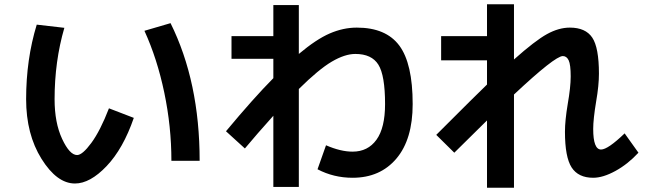

<svg xmlns="http://www.w3.org/2000/svg" viewBox="-20 -817 3040 904"><path d="M660 -672 783 -708Q920 -432 920 -60H787Q787 -221 753.5 -381Q720 -541 660 -672ZM283 -686Q237 -528 237 -350Q237 -239 272.5 -163Q308 -87 343 -87Q368 -87 410 -144Q452 -201 493 -307L610 -262Q560 -117 482 -35Q404 47 333 47Q248 47 175.5 -69Q103 -185 103 -350Q103 -538 153 -701Z M1267 -272Q1188 -184 1133 -118L1044 -199Q1173 -354 1267 -449V-540H1070V-647H1267V-793H1387V-563Q1469 -632 1532.5 -659.5Q1596 -687 1660 -687Q1797 -687 1860 -602.5Q1923 -518 1923 -327Q1923 -161 1846.5 -70.5Q1770 20 1640 20Q1551 20 1475 -20L1515 -133Q1584 -103 1640 -103Q1712 -103 1752.5 -159Q1793 -215 1793 -327Q1793 -462 1761.5 -512.5Q1730 -563 1653 -563Q1604 -563 1542.5 -527Q1481 -491 1387 -398V63H1267Z M2057 -647H2273V-797H2400V-537Q2500 -626 2555.5 -656.5Q2611 -687 2663 -687Q2737 -687 2768.5 -640Q2800 -593 2800 -470Q2800 -415 2787 -340Q2773 -256 2773 -210Q2773 -113 2810 -113Q2842 -113 2921 -189L2986 -98Q2936 -44 2877.5 -12Q2819 20 2773 20Q2703 20 2671.5 -28.5Q2640 -77 2640 -197Q2640 -249 2653 -327Q2667 -407 2667 -457Q2667 -513 2657.5 -533Q2648 -553 2630 -553Q2593 -553 2400 -372V67H2273V-250Q2183 -162 2119 -98L2034 -182Q2229 -377 2273 -419V-533H2057Z"/></svg>

Font: Mplus 1p Bold
Style: Bold
Weight: 700
Version: Version 1.061